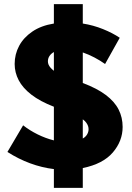

<svg xmlns="http://www.w3.org/2000/svg" viewBox="-20 -810 640 930"><path d="M241 100V9Q183 2 126 -19Q69 -40 16 -74L92 -203Q124 -178 162.5 -159Q201 -140 241 -130V-293Q174 -319 132 -351.5Q90 -384 70.5 -421.5Q51 -459 51 -500Q51 -547 72.5 -587.5Q94 -628 136.5 -657Q179 -686 241 -696V-790H381V-696Q432 -688 479 -669Q526 -650 560 -627L489 -500Q465 -517 437.5 -531.5Q410 -546 381 -556V-408Q450 -382 492.5 -350Q535 -318 554.5 -279.5Q574 -241 574 -195Q574 -127 526.5 -71.5Q479 -16 381 4V100ZM212 -513Q212 -505 215 -497.5Q218 -490 224.5 -482.5Q231 -475 241 -467V-558Q227 -550 219.5 -538.5Q212 -527 212 -513ZM381 -139Q395 -147 402 -159Q409 -171 409 -184Q409 -192 406.5 -199.5Q404 -207 398 -215.5Q392 -224 381 -232Z"/></svg>

Font: Radio Canada
Style: Regular
Weight: 400
Designer: Charles Daoud, Etienne Aubert Bonn, Alexandre Saumier Demers, Jacques Le Bailly
Foundry: Radio-Canada
Version: Version 2.104;gftools[0.9.28.dev5+ged2979d]